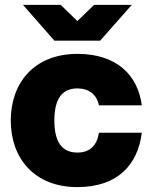

<svg xmlns="http://www.w3.org/2000/svg" viewBox="-20 -752 613 784"><path d="M296 12C461 12 543 -80 559 -210H384C376 -158 347 -129 296 -129C229 -129 202 -178 202 -260C202 -342 229 -391 296 -391C343 -391 375 -366 384 -322H559C543 -445 457 -532 296 -532C120 -532 24 -414 24 -260C24 -106 120 12 296 12ZM74 -732 202 -586H389L518 -732H364L296 -666L228 -732Z"/></svg>

Font: Aspekta 850
Style: Regular
Weight: 850
Designer: Ivo Dolenc
Version: Version 2.000